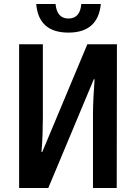

<svg xmlns="http://www.w3.org/2000/svg" viewBox="-20 -934 676 954"><path d="M75 0V-714H193V-351Q193 -315 191.5 -268.5Q190 -222 186 -179H190L414 -714H561L560 0H442V-365Q442 -403 444.5 -452.5Q447 -502 450 -540H446L220 0ZM320 -772Q172 -772 160 -914H256Q263 -842 320 -842Q378 -842 384 -914H481Q467 -772 320 -772Z"/></svg>

Font: Noto Sans Condensed SemiBold
Style: Regular
Weight: 600
Width: 3
Designer: Monotype Design Team
Foundry: Monotype Imaging Inc.
Version: Version 2.013; ttfautohint (v1.8.4.7-5d5b)